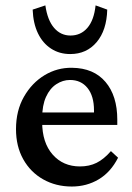

<svg xmlns="http://www.w3.org/2000/svg" viewBox="-20 -681 487 709"><path d="M245.1 7.8Q186.5 7.8 139.6 -18.6Q92.8 -44.9 65.9 -92.8Q39.1 -140.6 39.1 -204.1Q39.1 -272.5 68.4 -323.7Q97.7 -375 144.5 -403.3Q191.4 -431.6 246.1 -430.7Q326.2 -429.7 369.6 -378.4Q413.1 -327.1 413.1 -239.3V-219.7H119.1V-265.6H339.8L327.1 -249V-273.4Q327.1 -326.2 303.2 -356Q279.3 -385.7 238.3 -385.7Q211.9 -385.7 188 -370.1Q164.1 -354.5 149.9 -323.2Q135.7 -292 135.7 -245.1V-230.5Q135.7 -154.3 174.3 -110.4Q212.9 -66.4 275.4 -66.4Q309.6 -66.4 336.4 -79.6Q363.3 -92.8 389.6 -123L416 -98.6Q388.7 -44.9 344.2 -18.6Q299.8 7.8 245.1 7.8ZM333 -661.1 376 -645.5Q374 -569.3 336.9 -525.4Q299.8 -481.4 239.3 -481.4Q199.2 -481.4 168.5 -501.5Q137.7 -521.5 120.1 -558.1Q102.5 -594.7 100.6 -645.5L147.5 -661.1Q155.3 -606.4 179.7 -578.1Q204.1 -549.8 240.2 -549.8Q278.3 -549.8 302.7 -578.1Q327.1 -606.4 333 -661.1Z"/></svg>

Font: Crimson Pro Medium
Style: Regular
Weight: 500
Designer: Jacques Le Bailly
Foundry: Baron von Fonthausen
Version: Version 1.003